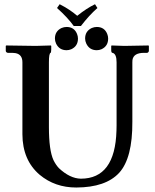

<svg xmlns="http://www.w3.org/2000/svg" viewBox="-20 -858 718 891"><path d="M207 -568.8V-268.1Q207 -161.1 228 -115.2Q238.8 -93.3 252.9 -78.1Q304.2 -29.8 355 -28.8Q514.2 -28.8 520.5 -252Q521 -264.2 521 -275.9V-568.8Q521 -606.4 503.9 -612.3Q502.4 -612.8 501 -612.8Q496.1 -614.3 496.1 -626V-645L498 -647Q500 -647 557.1 -645L668.9 -647L670.9 -645V-621.1Q668.9 -614.3 663.1 -612.8H648.9Q599.6 -612.8 594.7 -579.6Q594.2 -574.2 594.2 -568.8V-293Q595.2 -124.5 533.2 -56.2Q470.7 11.7 334 12.2Q234.9 12.2 164.1 -46.9Q84.5 -114.7 84 -234.9V-568.8Q84 -605 52.7 -611.3Q42.5 -612.8 29.8 -612.8H16.1Q8.3 -614.3 6.8 -621.1V-645L8.8 -647Q9.8 -647 146 -645L215.8 -647L217.8 -645V-627.9Q217.3 -613.8 214.8 -612.8Q207 -610.4 207 -568.8ZM234.9 -679.2Q234.9 -713.4 265.6 -728Q277.3 -732.9 289.1 -732.9Q324.2 -732.9 337.4 -700.7Q341.8 -689.9 341.8 -679.2Q341.8 -643.6 310.5 -629.4Q299.8 -625 289.1 -625Q254.9 -625 240.2 -655.8Q234.9 -667.5 234.9 -679.2ZM375 -679.2Q375 -713.4 405.8 -728Q417.5 -732.9 429.2 -732.9Q464.4 -732.9 477.5 -700.7Q481.9 -689.9 481.9 -679.2Q481.9 -643.6 450.7 -629.4Q439.9 -625 429.2 -625Q395 -625 380.4 -655.8Q375 -667.5 375 -679.2ZM322.3 -737.3Q293.9 -776.9 244.6 -820.8L256.8 -838.4Q303.7 -814.5 338.4 -784.7Q382.3 -819.8 420.9 -838.4L432.1 -820.8Q393.6 -787.1 355.5 -737.3Z"/></svg>

Font: Linux Libertine O
Style: Semibold
Weight: 700
Designer: Philipp H. Poll
Foundry: Philipp H. Poll
Version: Version 5.0.0